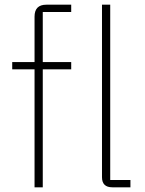

<svg xmlns="http://www.w3.org/2000/svg" viewBox="-20 -797 617 817"><path d="M127 0V-502H32V-533H127V-726Q127 -777 177 -777H283V-746H162V-533H283V-502H162V0ZM458 0Q414 0 414 -43V-777H449V-31H535V0Z"/></svg>

Font: IBM Plex Sans JP ExtraLight
Style: Regular
Weight: 200
Designer: Mike Abbink; Paul van der Laan; Pieter van Rosmalen; Wujin Sim; Yejin Wi; Jinhee Kim; Boomi Park; Yona Kim; Kichan Ma
Foundry: Sandoll Inc.
Version: Version 1.001